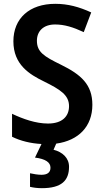

<svg xmlns="http://www.w3.org/2000/svg" viewBox="-20 -744 542 1004"><path d="M341 128C341 82 307 51 260 39L274 7C391 -9 463 -83 463 -196C463 -302 404 -354 298 -406C210 -449 173 -472 173 -531C173 -581 207 -616 268 -616C317 -616 362 -602 418 -576L457 -679C394 -708 335 -724 269 -724C134 -724 50 -648 50 -528C50 -406 134 -355 210 -318C295 -276 341 -247 341 -189C341 -136 306 -98 231 -98C167 -98 100 -122 43 -149V-29C87 -7 141 6 197 9L163 80C218 87 244 105 244 133C244 159 226 170 197 170C179 170 154 166 137 162V233C154 237 174 240 199 240C302 240 341 200 341 128Z"/></svg>

Font: Noto Sans Kannada SemiCondensed SemiBold
Style: Regular
Weight: 600
Width: 4
Designer: Jelle Bosma - Monotype Design Team
Foundry: Monotype Imaging Inc.
Version: Version 2.005